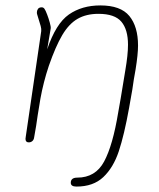

<svg xmlns="http://www.w3.org/2000/svg" viewBox="-20 -527 585 708"><path d="M489 -359Q489 -327 480 -271Q473 -234 468 -197L456 -129Q438 -29 418 31Q398 91 361 126Q324 161 262 161Q241 161 241 147Q241 128 265 128Q332 128 364 68.5Q396 9 416 -113L425 -164L442 -267Q452 -325 452 -362Q452 -418 427.5 -447Q403 -476 343 -476Q298 -476 266 -457.5Q234 -439 209.5 -397.5Q185 -356 160 -284Q140 -224 129 -163L119 -102Q114 -64 106 -21Q105 -12 99.5 -7Q94 -2 86 -2Q74 -2 74 -15L75 -23L132 -412Q133 -420 130 -431Q127 -442 117 -474Q116 -476 116 -482Q116 -488 120 -494Q124 -500 134 -500Q140 -500 144 -494.5Q148 -489 154 -473Q159 -460 163.5 -444Q168 -428 167 -422L154 -345Q186 -440 234 -473.5Q282 -507 350 -507Q425 -507 457 -468Q489 -429 489 -359Z"/></svg>

Font: Mali ExtraLight
Style: Italic
Weight: 275
Italic angle: -10°
Version: Version 1.000; ttfautohint (v1.6)